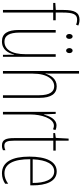

<svg xmlns="http://www.w3.org/2000/svg" viewBox="532 -1336 815 1918"><g transform="rotate(90 939.0 -377.5)"><path d="M183 -502V-527H106V-598C106 -701 123 -741 177 -741C193 -741 211 -738 226 -730L236 -752C222 -759 202 -765 178 -765C105 -765 80 -715 80 -605V-528L10 -523V-502H80V0H106V-502Z M320 -663C320 -646 329 -631 345 -631C359 -631 369 -644 369 -663C369 -682 359 -696 345 -696C329 -696 320 -680 320 -663ZM461 -664C461 -646 471 -631 486 -631C501 -631 511 -645 511 -664C511 -683 500 -696 486 -696C471 -696 461 -681 461 -664ZM548 -527H522V-228C522 -82 472 -15 396 -15C338 -15 306 -60 306 -167V-527H280V-159C280 -45 316 10 394 10C479 10 511 -54 525 -112H527L528 0H548Z M716 -492V-760H690V0H716V-298C716 -447 777 -512 842 -512C894 -512 932 -472 932 -360V0H958V-366C958 -481 917 -537 843 -537C766 -537 732 -475 716 -424H714C716 -446 716 -461 716 -492Z M1235 -535C1168 -535 1140 -462 1125 -409H1123L1118 -527H1098V0H1124V-277C1124 -380 1162 -509 1235 -509C1249 -509 1264 -504 1272 -500L1280 -524C1266 -532 1248 -535 1235 -535Z M1436 -14C1396 -14 1386 -44 1386 -108V-503H1485V-527H1386V-656H1365L1358 -528L1310 -521V-503H1360V-112C1360 -32 1374 10 1435 10C1454 10 1468 6 1481 0V-25C1471 -19 1453 -14 1436 -14Z M1693 -537C1592 -537 1545 -429 1545 -264C1545 -94 1597 10 1712 10C1753 10 1788 -3 1816 -22V-52C1781 -27 1747 -15 1712 -15C1617 -15 1570 -106 1571 -273H1832V-301C1832 -421 1798 -537 1693 -537ZM1693 -512C1776 -512 1809 -414 1808 -297H1572C1578 -442 1623 -512 1693 -512Z"/></g></svg>

Font: Noto Sans Myanmar UI ExtraCondensed Thin
Style: Regular
Weight: 100
Width: 2
Designer: Monotype Design Team
Foundry: Monotype Imaging Inc.
Version: Version 2.103